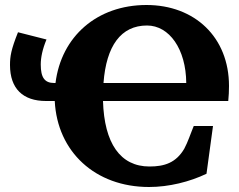

<svg xmlns="http://www.w3.org/2000/svg" viewBox="-20 -734 956 768"><path d="M20 -474C20 -379 72 -330 164 -330H199C209 -127 361 14 576 14C656 14 739 -7 806 -39L832 -230H755C742 -199 732 -167 717 -139C684 -83 638 -68 578 -68C461 -68 397 -161 392 -330H893C895 -349 896 -371 896 -390C896 -585 759 -714 566 -714C368 -714 225 -588 202 -402H197C159 -402 143 -423 143 -476C143 -504 150 -538 166 -576L52 -605C24 -535 20 -508 20 -474ZM394 -402C405 -551 464 -632 568 -632C657 -632 724 -538 725 -402Z"/></svg>

Font: LT Superior Serif ExtraBold
Style: Regular
Weight: 800
Designer: Daniel Lyons
Foundry: LyonsType
Version: Version 2.120;FEAKit 1.0